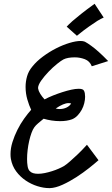

<svg xmlns="http://www.w3.org/2000/svg" viewBox="-20 -970 588 1008"><path d="M353.5 -426.8Q349.6 -427.7 346.7 -428.2Q343.8 -428.7 339.8 -428.7Q314.5 -428.7 272.5 -400.4Q282.2 -397.5 293 -397.5Q313.5 -397.5 330.1 -405.8Q346.7 -414.1 353.5 -426.8ZM316.4 -98.6Q330.1 -107.4 347.7 -123Q363.3 -136.7 385.7 -157.7Q408.2 -178.7 436.5 -210L497.1 -128.9Q478.5 -112.3 447.8 -87.9Q417 -63.5 380.9 -40Q344.7 -16.6 308.1 0Q271.5 16.6 242.2 17.6H238.3Q209 17.6 176.3 7.3Q143.6 -2.9 114.7 -22.5Q85.9 -42 64.9 -70.3Q43.9 -98.6 37.1 -135.7Q36.1 -141.6 35.6 -147.9Q35.2 -154.3 35.2 -161.1Q35.2 -191.4 45.4 -224.1Q55.7 -256.8 71.3 -288.1Q86.9 -319.3 106.4 -346.7Q126 -374 143.6 -393.6Q132.8 -416 123.5 -447.8Q114.3 -479.5 114.3 -513.7Q114.3 -542 122.1 -569.3Q129.9 -596.7 149.4 -620.1Q171.9 -648.4 205.6 -673.3Q239.3 -698.2 274.9 -716.3Q310.5 -734.4 344.7 -744.6Q378.9 -754.9 403.3 -754.9Q410.2 -754.9 415.5 -753.9Q420.9 -752.9 425.8 -751Q440.4 -743.2 459 -729.5Q475.6 -717.8 497.6 -698.2Q519.5 -678.7 547.9 -649.4L461.9 -622.1Q451.2 -649.4 425.3 -659.2Q399.4 -668.9 373 -668.9Q335 -668.9 313.5 -658.2Q301.8 -652.3 279.3 -634.3Q256.8 -616.2 234.9 -593.3Q212.9 -570.3 196.3 -546.9Q179.7 -523.4 179.7 -506.8Q179.7 -505.9 180.2 -505.4Q180.7 -504.9 180.7 -503.9Q182.6 -491.2 191.9 -476.6Q201.2 -461.9 213.9 -448.2Q234.4 -459 258.8 -468.8Q283.2 -478.5 307.6 -486.3Q332 -494.1 354 -499Q376 -503.9 392.6 -503.9Q415 -503.9 419.9 -495.1Q423.8 -489.3 425.3 -480.5Q426.8 -471.7 426.8 -461.9Q426.8 -446.3 422.4 -428.2Q418 -410.2 409.2 -394Q400.4 -377.9 387.7 -364.3Q375 -350.6 358.4 -343.8Q332 -334 295.9 -334Q273.4 -334 251 -337.4Q228.5 -340.8 209 -346.7Q193.4 -334 180.2 -322.8Q167 -311.5 160.2 -301.8Q152.3 -291 145.5 -272.5Q138.7 -253.9 133.3 -230.5Q127.9 -207 125 -182.1Q122.1 -157.2 122.1 -134.8Q122.1 -114.3 125 -97.2Q127.9 -80.1 135.7 -72.3Q142.6 -64.5 153.8 -61Q165 -57.6 179.7 -57.6Q196.3 -57.6 215.3 -61.5Q234.4 -65.4 252.9 -71.3Q271.5 -77.1 288.1 -84.5Q304.7 -91.8 316.4 -98.6ZM330.1 -830.1Q340.8 -841.8 360.4 -859.4Q377 -874 405.3 -896.5Q433.6 -918.9 476.6 -950.2L524.4 -877.9Q510.7 -872.1 491.2 -860.4Q474.6 -849.6 447.8 -831.1Q420.9 -812.5 383.8 -782.2Z"/></svg>

Font: Miniver
Style: Regular
Weight: 400
Designer: Dathan Boardman
Foundry: Open Window
Version: Version 1.000